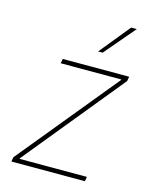

<svg xmlns="http://www.w3.org/2000/svg" viewBox="-117 -855 742 932"><g transform="rotate(15 254.5 -389.0)"><path d="M31.2 0 35.5 -22.7 443.2 -519.9V-522.7H139.2L143.5 -545.5H477.3L473 -522.7L66.8 -25.6V-22.7H404.8L400.6 0ZM299.7 -625 424.7 -778.4H453.1L322.4 -625Z"/></g></svg>

Font: Inter Thin  BETA
Style: Italic
Weight: 100
Italic angle: -9.39999°
Designer: Rasmus Andersson
Foundry: rsms
Version: Version 3.011;git-f93a4a705